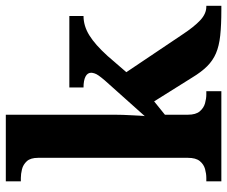

<svg xmlns="http://www.w3.org/2000/svg" viewBox="-82 -718 800 677"><g transform="rotate(-90 318.5 -380.0)"><path d="M17 0V-53H29Q44 -53 60.5 -57.5Q77 -62 88.5 -76Q100 -90 100 -118V-646Q100 -673 88 -686Q76 -699 59.5 -703Q43 -707 29 -707H17V-760H252V-377Q252 -364 251.5 -347.5Q251 -331 250 -314.5Q249 -298 248.5 -286Q248 -274 247 -270L373 -411Q384 -424 390 -432.5Q396 -441 398 -448Q400 -455 400 -459Q400 -472 386.5 -479Q373 -486 348 -486V-536H600V-486Q583 -486 566 -481Q549 -476 532 -465.5Q515 -455 497 -439Q479 -423 459 -401L402 -335L535 -137Q562 -96 585 -74.5Q608 -53 633 -53H636V0H622Q568 0 531 -4Q494 -8 468.5 -19Q443 -30 423 -50Q403 -70 383 -103L299 -237L252 -199V-118Q252 -90 264 -76Q276 -62 292.5 -57.5Q309 -53 323 -53H335V0Z"/></g></svg>

Font: Noto Serif Hebrew
Style: Bold
Weight: 700
Version: Version 2.003